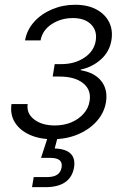

<svg xmlns="http://www.w3.org/2000/svg" viewBox="-20 -566 520 790"><path d="M196.3 6.8Q142.6 6.8 102.1 -11.5Q61.5 -29.8 41.3 -62.3Q21 -94.7 27.3 -137.7H93.8Q88.4 -99.1 120.6 -74.5Q152.8 -49.8 205.6 -49.8Q243.2 -49.8 273.7 -62.7Q304.2 -75.7 324.2 -98.4Q344.2 -121.1 348.6 -149.9Q356.4 -195.8 322.3 -223.4Q288.1 -251 225.1 -251H196.8L205.1 -302.2H232.9Q287.6 -302.2 327.4 -328.9Q367.2 -355.5 374 -398.9Q380.4 -439.9 354.5 -465.8Q328.6 -491.7 279.8 -491.7Q231 -491.7 192.6 -466.6Q154.3 -441.4 147 -399.9H83Q90.8 -443.4 120.6 -476.3Q150.4 -509.3 194.6 -527.8Q238.8 -546.4 289.1 -546.4Q340.8 -546.4 376.7 -527.1Q412.6 -507.8 429 -474.9Q445.3 -441.9 438.5 -400.4Q430.7 -353.5 395.5 -321.8Q360.4 -290 312 -279.8L311.5 -277.3Q370.1 -267.1 397.2 -231.9Q424.3 -196.8 416 -145.5Q408.7 -101.6 377.9 -67.1Q347.2 -32.7 300 -12.9Q252.9 6.8 196.3 6.8ZM111.8 204.1 118.7 162.6H172.9Q200.7 162.6 215.3 152.8Q230 143.1 233.4 123Q236.8 103.5 225.6 93.5Q214.4 83.5 185.1 83.5H148.9L182.1 -18.6H218.3L216.8 0L205.1 44.9Q250 46.4 270.3 65.9Q290.5 85.4 284.7 122.6Q277.8 163.1 248.3 183.6Q218.8 204.1 166.5 204.1Z"/></svg>

Font: Inter 18pt Light
Style: Italic
Weight: 300
Italic angle: -9.3988°
Designer: Rasmus Andersson
Foundry: rsms
Version: Version 4.001;git-66647c0bb